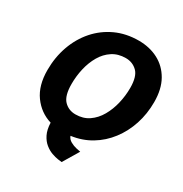

<svg xmlns="http://www.w3.org/2000/svg" viewBox="-209 -907 1187 1248"><g transform="rotate(30 384.0 -283.0)"><path d="M503 66.5 432 185Q424 184.5 403 181.5Q382 178.5 355.2 169Q328.5 159.5 303.2 139.2Q278 119 261 85Q244 51 242 -1Q158 -26.5 105.5 -99Q53 -171.5 53 -287Q53 -383.5 83 -467.5Q113 -551.5 168.5 -614.8Q224 -678 301.2 -713.8Q378.5 -749.5 473 -749.5Q554.5 -749.5 619 -715.8Q683.5 -682 721 -616Q758.5 -550 758.5 -453Q758.5 -364.5 732.8 -286Q707 -207.5 659.2 -145Q611.5 -82.5 545 -42.5Q478.5 -2.5 396.5 8.5Q404.5 30.5 426.5 42.8Q448.5 55 471 60Q493.5 65 503 66.5ZM354 -128Q411.5 -128 453.5 -156.8Q495.5 -185.5 523 -233.5Q550.5 -281.5 564 -339.2Q577.5 -397 577.5 -454.5Q577.5 -540.5 542.5 -574.8Q507.5 -609 456.5 -609Q399 -609 356.8 -581.2Q314.5 -553.5 287.5 -507Q260.5 -460.5 247.2 -403.5Q234 -346.5 234 -287.5Q234 -199 268.2 -163.5Q302.5 -128 354 -128Z"/></g></svg>

Font: Epilogue ExtraBold
Style: Italic
Weight: 800
Italic angle: -12°
Designer: Tyler Finck
Foundry: Etcetera Type Co
Version: Version 2.111; ttfautohint (v1.8.3)